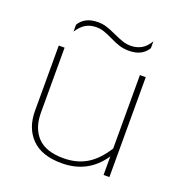

<svg xmlns="http://www.w3.org/2000/svg" viewBox="-121 -748 815 867"><g transform="rotate(20 286.5 -314.5)"><path d="M295 -615Q321 -603 340 -596.5Q359 -590 380 -590Q407 -590 429.5 -602Q452 -614 470 -644V-611Q443 -566 380 -566Q355 -566 334 -572.5Q313 -579 287 -592Q262 -604 244.5 -610Q227 -616 206 -616Q179 -616 157.5 -604Q136 -592 116 -562V-595Q143 -640 206 -640Q228 -640 247.5 -634Q267 -628 295 -615ZM465 -127V-480H493V0H465V-89Q395 15 268 15Q172 15 123.5 -34.5Q75 -84 75 -166V-480H103V-168Q103 -94 143 -51.5Q183 -9 268 -9Q331 -9 378.5 -37Q426 -65 465 -127Z"/></g></svg>

Font: Prompt Thin
Style: Regular
Weight: 100
Designer: Katatrad Team
Foundry: CadsonDemak
Version: Version 1.030